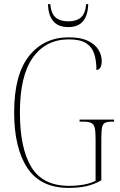

<svg xmlns="http://www.w3.org/2000/svg" viewBox="-20 -906 583 936"><path d="M314 10Q178 10 113.5 -87Q49 -184 49 -358Q49 -542 121.5 -633Q194 -724 315 -724Q374 -724 409.5 -706.5Q445 -689 460.5 -662.5Q476 -636 476 -609Q476 -586 468.5 -575.5Q461 -565 450 -565Q450 -613 438.5 -646Q427 -679 398 -696.5Q369 -714 316 -714Q203 -714 140 -625Q77 -536 77 -358Q77 -184 132.5 -92Q188 0 317 0Q356 0 390.5 -6.5Q425 -13 446 -25V-228Q446 -264 442 -282Q438 -300 425 -306.5Q412 -313 386 -313H368V-323H536V-313H528Q504 -313 492.5 -307.5Q481 -302 477.5 -285Q474 -268 474 -232V-27Q439 -7 401.5 1.5Q364 10 314 10ZM313 -774Q263 -774 239 -803.5Q215 -833 214 -886H225Q229 -840 251 -821Q273 -802 313 -802Q352 -802 374 -820.5Q396 -839 400 -886H410Q409 -833 385.5 -803.5Q362 -774 313 -774Z"/></svg>

Font: Noto Serif Display Condensed Thin
Style: Regular
Weight: 100
Width: 3
Designer: Monotype Design Team
Foundry: Monotype Imaging Inc.
Version: Version 2.009